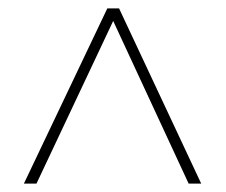

<svg xmlns="http://www.w3.org/2000/svg" viewBox="-20 -740 540 458"><path d="M236 -720 37 -302H67L250 -690L430 -302H460L264 -720Z"/></svg>

Font: Noto Sans Gurmukhi SemiCondensed Thin
Style: Regular
Weight: 100
Width: 4
Designer: Jelle Bosma - Monotype Design Team
Foundry: Monotype Imaging Inc.
Version: Version 2.004